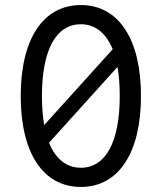

<svg xmlns="http://www.w3.org/2000/svg" viewBox="-20 -730 640 760"><path d="M300 10C449 10 538 -124 538 -350C538 -576 449 -710 300 -710C151 -710 62 -576 62 -350C62 -124 151 10 300 10ZM155 -235C149 -268 146 -307 146 -350C146 -531 201 -634 300 -634C357 -634 400 -599 426 -535ZM300 -66C243 -66 200 -101 174 -165L445 -465C451 -432 454 -393 454 -350C454 -169 399 -66 300 -66Z"/></svg>

Font: CommitMonoNiceRocks
Style: Regular
Weight: 400
Monospace: yes
Designer: Eigil Nikolajsen
Foundry: Eigil Nikolajsen
Version: Version 1.143